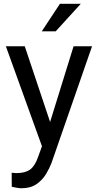

<svg xmlns="http://www.w3.org/2000/svg" viewBox="-20 -770 513 1003"><path d="M109.4 -528.3 241.7 -132.8 364.3 -528.3H460.9L249 81.5Q239.3 107.4 220.9 138.4Q202.6 169.4 171.4 191.4Q140.1 213.4 92.3 213.4Q81.5 213.4 64.9 210.4Q48.3 207.5 41.5 205.6L41 132.3Q44.9 132.8 53.5 133.5Q62 134.3 65.4 134.3Q111.8 134.3 137.5 115.5Q163.1 96.7 179.7 47.9L199.2 -5.9L10.7 -528.3ZM198.2 -606.4 293 -750H401.9L271 -606.4Z"/></svg>

Font: Vazirmatn FD
Style: Regular
Weight: 400
Designer: Saber Rastikerdar
Foundry: Saber Rastikerdar
Version: Version 33.001